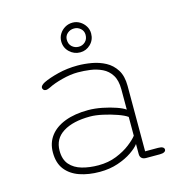

<svg xmlns="http://www.w3.org/2000/svg" viewBox="-103 -775 825 874"><g transform="rotate(-15 309.5 -338.0)"><path d="M481 0Q467 0 459.8 -6.8Q452.5 -13.5 452.5 -26V-73.5Q441 -57.5 413.8 -38.8Q386.5 -20 347.5 -6.8Q308.5 6.5 261.5 6.5Q208.5 6.5 166.8 -8Q125 -22.5 101 -53.2Q77 -84 77 -133.5Q77 -179 101.8 -211.5Q126.5 -244 172.5 -261.5Q218.5 -279 281.5 -279Q313 -279 348 -272Q383 -265 411.5 -255Q440 -245 452.5 -235.5V-331Q452.5 -373.5 436.5 -398.8Q420.5 -424 394.5 -436.5Q368.5 -449 338.8 -453Q309 -457 281 -457Q246 -457 205.8 -446.5Q165.5 -436 141.5 -423.5Q135.5 -420.5 130 -418.8Q124.5 -417 120.5 -417Q113 -417 109 -421.8Q105 -426.5 105 -431.5Q105 -437 110 -442.2Q115 -447.5 124.5 -452.5Q151 -465.5 194.8 -476.5Q238.5 -487.5 287.5 -487.5Q319.5 -487.5 353.8 -481.5Q388 -475.5 417.5 -459.8Q447 -444 465.5 -414.8Q484 -385.5 484 -339V-30.5H545Q559 -30.5 566.2 -26.5Q573.5 -22.5 573.5 -15Q573.5 -8 566.2 -4Q559 0 545 0ZM452.5 -201Q438.5 -211.5 407.5 -222.5Q376.5 -233.5 342.2 -241Q308 -248.5 282.5 -248.5Q202 -248.5 155.2 -219.2Q108.5 -190 108.5 -133.5Q108.5 -92 129.5 -68Q150.5 -44 185.8 -34Q221 -24 263.5 -24Q310 -24 348.5 -39.5Q387 -55 414 -76Q441 -97 452.5 -112.5ZM316 -542Q287 -542 265.8 -562.2Q244.5 -582.5 244.5 -612.5Q244.5 -631.5 254.2 -647.2Q264 -663 280.2 -672.5Q296.5 -682 316 -682Q334.5 -682 350.2 -672.5Q366 -663 375.8 -647.2Q385.5 -631.5 385.5 -612.5Q385.5 -582.5 364.8 -562.2Q344 -542 316 -542ZM316 -568.5Q333.5 -568.5 346.5 -580.5Q359.5 -592.5 359.5 -613.5Q359.5 -631 346.5 -642.8Q333.5 -654.5 316 -654.5Q297.5 -654.5 284.2 -642.8Q271 -631 271 -613.5Q271 -592.5 284.2 -580.5Q297.5 -568.5 316 -568.5Z"/></g></svg>

Font: Sono Monospace ExtraLight
Style: Regular
Weight: 250
Version: Version 2.112